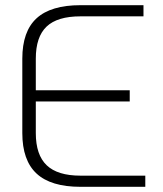

<svg xmlns="http://www.w3.org/2000/svg" viewBox="-20 -720 628 740"><path d="M66 -207V-494Q66 -599 121 -649.5Q176 -700 290 -700H533V-657H290Q201 -657 159.5 -617.5Q118 -578 118 -494V-372H480V-329H118V-207Q118 -123 160 -83Q202 -43 290 -43H540V0H290Q176 0 121 -51Q66 -102 66 -207Z"/></svg>

Font: KoHo Light
Style: Regular
Weight: 300
Version: Version 1.000; ttfautohint (v1.6)